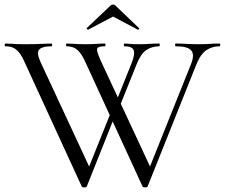

<svg xmlns="http://www.w3.org/2000/svg" viewBox="-24 -815 981 838"><path d="M484.2 -326.2 354.8 -1Q353.8 3 344.3 3Q334.8 3 332.8 -1L84.2 -542Q72.6 -568.8 60.6 -584.2Q48.6 -599.6 34.3 -606.3Q20 -613 -0.6 -613Q-3.6 -613 -3.6 -619Q-3.6 -625 -0.6 -625Q13 -625 25.9 -624Q38.8 -623 52.7 -622.5Q66.6 -622 82 -622Q110.2 -622 131.5 -622.5Q152.8 -623 169.4 -624Q186 -625 200.6 -625Q203.6 -625 203.6 -619Q203.6 -613 200.6 -613Q162 -613 148 -599.7Q134 -586.4 152 -546.4L373.8 -69.4L338.2 -21.2L469.2 -347.8ZM934.6 -625Q937.4 -625 937.4 -619Q937.4 -613 934.6 -613Q902.4 -613 877.1 -596.3Q851.8 -579.6 833.2 -534.2L620.2 -1Q619.2 3 609.7 3Q600.2 3 598.2 -1L349.6 -542Q332.8 -579.8 314.6 -596.4Q296.4 -613 267.2 -613Q264.2 -613 264.2 -619Q264.2 -625 267.2 -625Q280.4 -625 293.2 -624Q306 -623 319.5 -622.5Q333 -622 347.6 -622Q379.6 -622 398.9 -623.5Q418.2 -625 433.4 -625Q436.4 -625 436.4 -619Q436.4 -613 433.4 -613Q402.4 -613 399.7 -601.7Q397 -590.4 417.4 -546.4L639.6 -69.4L603.8 -21.2L810.6 -537.6Q825.8 -576.4 810.7 -594.7Q795.6 -613 743.2 -613Q740.2 -613 740.2 -619Q740.2 -625 743.2 -625Q766.8 -625 788.9 -623.5Q811 -622 845.6 -622Q874.4 -622 892 -623.5Q909.6 -625 934.6 -625ZM473.6 -347.8 550.4 -539.6Q566.2 -579.4 559.3 -596.2Q552.4 -613 518.6 -613Q516.4 -613 516.4 -619Q516.4 -625 518.6 -625Q529.4 -625 537.6 -624Q545.8 -623 556.5 -622.5Q567.2 -622 584.4 -622Q611.8 -622 629.3 -623.5Q646.8 -625 671.2 -625Q673.2 -625 673.2 -619Q673.2 -613 671.2 -613Q639.6 -613 615 -596.8Q590.4 -580.6 572.2 -534.2L488.6 -326.2ZM354.6 -692.4 457.6 -790Q462.6 -795 469.6 -795Q476.6 -795 480.6 -790L582.6 -692.4Q585.6 -691.4 582.6 -687.9Q579.6 -684.4 577.6 -685.4L469.6 -742.8L360.6 -685.4Q359.6 -684.4 356.1 -687.9Q352.6 -691.4 354.6 -692.4Z"/></svg>

Font: Cormorant Light
Style: Regular
Weight: 300
Designer: Christian Thalmann (Catharsis Fonts)
Foundry: Catharsis Fonts
Version: Version 4.000